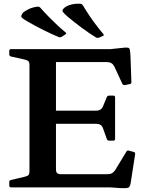

<svg xmlns="http://www.w3.org/2000/svg" viewBox="-20 -1011 807 1036"><path d="M535 -817 515 -808Q505 -805 498 -809Q463 -830 422 -860.5Q381 -891 345 -921Q328 -936 321.5 -944Q315 -952 318 -958Q321 -964 331 -972Q346 -982 367 -987Q388 -992 413 -991Q423 -990 428 -981Q444 -954 462.5 -926.5Q481 -899 500.5 -873.5Q520 -848 538 -827Q543 -820 535 -817ZM332 -825 314 -813Q305 -808 297 -811Q260 -826 214 -849Q168 -872 127 -896Q108 -907 100.5 -913.5Q93 -920 95 -926.5Q97 -933 104 -943Q118 -954 137.5 -963Q157 -972 182 -975Q192 -976 198 -969Q219 -945 242 -921.5Q265 -898 288.5 -876Q312 -854 334 -836Q341 -830 332 -825ZM139 0V-746H282V-98Q282 -83 288.5 -77Q295 -71 309 -71H560Q575 -71 584.5 -76.5Q594 -82 602 -94L662 -193Q666 -201 676 -198L702 -191Q711 -188 709 -178L685 -23Q683 -11 679 -4.5Q675 2 665 3.5Q655 5 632 4L573 0ZM569 -252Q559 -252 556 -262L536 -318Q531 -332 522 -337.5Q513 -343 499 -343H282V-414H498Q513 -414 522 -420Q531 -426 536 -438L556 -486Q559 -495 569 -495H592Q601 -495 601 -485V-262Q601 -252 591 -252ZM654 -552Q646 -550 640 -559L597 -652Q590 -665 580.5 -670.5Q571 -676 557 -676H282V-746H576L653 -754Q667 -755 673 -753Q679 -751 681 -741Q683 -731 684 -708L689 -568Q689 -558 679 -557ZM40 0Q30 0 30 -10V-29Q30 -38 40 -40L116 -58Q131 -62 135 -68Q139 -74 139 -88V-210H282V0ZM30 -736Q30 -746 40 -746H282V-537H139V-659Q139 -672 135 -678.5Q131 -685 116 -689L40 -706Q30 -708 30 -718Z"/></svg>

Font: Hahmlet SemiBold
Style: Regular
Weight: 600
Version: Version 1.002